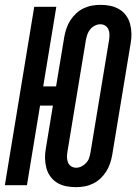

<svg xmlns="http://www.w3.org/2000/svg" viewBox="-33 -763 562 791"><path d="M280 8Q259 8 239 4Q219 0 202.5 -10Q186 -20 174.5 -36Q163 -52 158 -71Q153 -90 152.5 -110.5Q152 -131 156 -152L185 -328H132L78 0H-13L108 -735H199L145 -407H198L232 -612Q235 -629 241 -646.5Q247 -664 257 -679.5Q267 -695 281 -708Q295 -721 312 -729Q329 -737 346.5 -740Q364 -743 381 -743Q402 -743 421.5 -739Q441 -735 458 -725Q475 -715 486.5 -699Q498 -683 503 -664Q508 -645 508.5 -624.5Q509 -604 505 -583L429 -123Q426 -106 420 -88.5Q414 -71 404 -55.5Q394 -40 380 -27Q366 -14 349 -6Q332 2 314.5 5Q297 8 280 8ZM281 -72Q292 -72 303 -77.5Q314 -83 322.5 -92.5Q331 -102 334.5 -113.5Q338 -125 340 -136L416 -596Q418 -608 418 -619.5Q418 -631 414 -641Q410 -651 401 -657Q392 -663 380 -663Q369 -663 358 -657.5Q347 -652 339 -642.5Q331 -633 327 -621.5Q323 -610 321 -599L245 -139Q243 -127 243 -115.5Q243 -104 247 -94Q251 -84 260 -78Q269 -72 281 -72Z"/></svg>

Font: Iosevka SS18 Medium
Style: Italic
Weight: 500
Italic angle: -9°
Monospace: yes
Designer: Belleve Invis
Foundry: Belleve Invis
Version: Version 25.1.1; ttfautohint (v1.8.4)